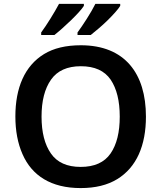

<svg xmlns="http://www.w3.org/2000/svg" viewBox="-20 -958 830 988"><path d="M598.6 -938H470.7C449.2 -894 406.2 -828.1 378.9 -791V-777.8H446.8C470.7 -796.9 503.4 -823.7 533.2 -853C563 -882.3 588.4 -910.6 598.6 -927.7ZM411.6 -938H283.7C260.3 -894 219.2 -827.6 191.9 -791V-777.8H259.8C306.2 -814 390.1 -893.1 411.6 -927.7ZM731 -357.9C731 -579.6 622.6 -725.1 396 -725.1C319.3 -725.1 255.9 -710 206.5 -679.7C106.9 -618.7 59.1 -505.9 59.1 -358.9C59.1 -285.2 71.3 -220.2 95.7 -165C144 -54.2 242.7 9.8 395 9.8C470.2 9.8 532.7 -5.4 583 -36.1C683.1 -97.2 731 -210 731 -357.9ZM193.8 -357.9C193.8 -438.5 210 -502 242.7 -548.3C274.9 -594.2 326.2 -617.2 396 -617.2C466.8 -617.2 517.6 -594.2 549.3 -548.3C580.6 -502 596.2 -438.5 596.2 -357.9C596.2 -277.3 580.6 -213.9 548.8 -168C517.1 -122.1 465.8 -99.1 395 -99.1C325.2 -99.1 273.9 -122.1 242.2 -168C210 -213.9 193.8 -277.3 193.8 -357.9Z"/></svg>

Font: Noto Reveo Sans
Style: Regular
Weight: 600
Designer: Monotype Design Team
Foundry: Monotype Imaging Inc.
Version: Version 2.007